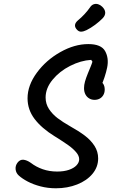

<svg xmlns="http://www.w3.org/2000/svg" viewBox="-20 -973 660 1007"><path d="M78.7 -52.2Q64 -65.3 61.9 -84.6Q59.8 -103.8 71.8 -119.8Q85 -137 102.8 -135.2Q120.7 -133.5 141.2 -119.2Q169.3 -97.5 204.2 -85.4Q239 -73.3 279.8 -73.3Q315.7 -73.3 341.8 -82.3Q367.8 -91.3 381.6 -106.2Q395.3 -121 395.3 -137.8Q395.3 -155.8 379.3 -174.7Q363.3 -193.5 338.9 -210.9Q314.5 -228.3 275.7 -252.7L266.5 -258.3Q198.2 -300.5 161.3 -349.2Q124.5 -397.8 124.5 -457.5Q124.5 -525.3 173.2 -591.6Q221.8 -657.8 296.4 -699.8Q371 -741.8 443 -741.8Q511 -741.8 531.4 -704.8Q551.8 -667.7 542.1 -619.2Q532.3 -570.7 507.5 -514.7Q506.3 -511.8 505.7 -510.6Q505 -509.3 503.8 -506.5L497.8 -546.7Q512 -546.7 520.6 -534.3Q529.2 -522 529.2 -503.2Q529.2 -487 522.1 -474.7Q515 -462.3 503 -455.8Q491 -449.3 476 -449.3Q460.3 -449.3 447.8 -456.8Q435.2 -464.2 427.9 -478.1Q420.7 -492 420.7 -511Q420.7 -527.2 425.8 -545.5Q431 -563.8 441 -588.5Q449.8 -610 455.8 -624.4Q461.8 -638.8 464.8 -649.5L458.2 -659Q403.8 -655.8 348 -627.5Q292.2 -599.2 255.7 -554.8Q219.2 -510.3 219.2 -461.7Q219.2 -428.3 236.9 -401.2Q254.7 -374.2 281.8 -353.5Q309 -332.8 347.8 -310.8Q393.5 -285.3 424.8 -261.7Q456.2 -238 475.5 -208.1Q494.8 -178.2 494.8 -142Q494.8 -97.2 465.2 -61.4Q435.5 -25.7 384.8 -5.6Q334 14.5 273.2 14.5Q231 14.5 193 4.6Q155 -5.3 126 -20.5Q97 -35.7 78.7 -52.2ZM433.5 -814.8Q456.2 -826 478.8 -842.9Q501.5 -859.8 519 -877.7Q532.8 -892.5 531.8 -908.2Q530.7 -923.8 515.8 -938Q506.3 -947.3 494.5 -950.9Q482.7 -954.5 471.2 -950.5Q459.8 -946.5 451.5 -933.5Q439.8 -916.5 423.1 -898.5Q406.3 -880.5 388.8 -866.2Q374.5 -853.8 373.4 -841.5Q372.3 -829.2 383.5 -817.5Q393.3 -806.5 405.7 -806.9Q418 -807.3 433.5 -814.8Z"/></svg>

Font: Monaspace Radon Var
Style: Regular
Weight: 400
Designer: Riley Cran and the Lettermatic Team
Version: Version 1.000 (Monaspace Radon Var)